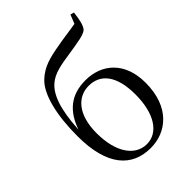

<svg xmlns="http://www.w3.org/2000/svg" viewBox="-242 -950 1080 1080"><g transform="rotate(-45 298.0 -410.5)"><path d="M309 -16C219 -16 152 -103 152 -260C152 -406 220 -480 309 -480C400 -480 461 -412 461 -259C461 -108 400 -16 309 -16ZM309 15C431 15 548 -70 548 -266C548 -430 448 -515 318 -515C201 -515 132 -455 94 -346C103 -504 135 -586 185 -628C224 -661 276 -672 366 -685C435 -696 491 -703 512 -723C528 -742 536 -778 542 -830L520 -836L499 -783C456 -775 401 -769 354 -760C267 -745 210 -731 158 -682C96 -624 64 -490 64 -324C64 -87 161 15 309 15Z"/></g></svg>

Font: Harano Aji Mincho KR
Style: Regular
Weight: 400
Foundry: Masamichi Hosoda
Version: HaranoAjiMinchoKR-Regular version 20230610;ttx 4.39.4